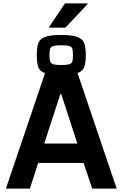

<svg xmlns="http://www.w3.org/2000/svg" viewBox="-20 -1117 726 1137"><path d="M342 -673Q274 -673 243.5 -685Q213 -697 205.5 -723Q198 -749 198 -791Q198 -832 205.5 -858Q213 -884 243.5 -897Q274 -910 342 -910Q410 -910 441 -897Q472 -884 480 -858Q488 -832 488 -791Q488 -749 480 -723Q472 -697 441 -685Q410 -673 342 -673ZM342 -732Q377 -732 391.5 -737Q406 -742 409 -755Q412 -768 412 -791Q412 -814 409 -826.5Q406 -839 391.5 -844Q377 -849 342 -849Q308 -849 294 -844Q280 -839 276.5 -826.5Q273 -814 273 -791Q273 -768 276.5 -755Q280 -742 294 -737Q308 -732 342 -732ZM15 0 248 -688H438L671 0H526L475 -152H206L157 0ZM242 -267H438L343 -559H337ZM271 -953V-958L365 -1097H498V-1092L367 -953Z"/></svg>

Font: Saira SemiBold
Style: Regular
Weight: 600
Designer: Hector Gatti with collaboration of the Omnibus-Type team
Foundry: Omnibus-Type
Version: Version 1.100; ttfautohint (v1.8.3)